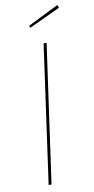

<svg xmlns="http://www.w3.org/2000/svg" viewBox="-95 -892 455 931"><g transform="rotate(-10 132.5 -426.0)"><path d="M258.3 -852.1 264.6 -837.9 111.3 -766.6 106.4 -776.4ZM175.8 -680.7 80.1 0H65.9L161.1 -680.7Z"/></g></svg>

Font: Fira Sans Compressed Hair
Style: Italic
Weight: 100
Width: 3
Italic angle: -8°
Designer: Carrois Corporate & Edenspiekermann AG
Foundry: Carrois Corporate GbR & Edenspiekermann AG
Version: Version 4.203;PS 004.203;hotconv 1.0.88;makeotf.lib2.5.64775